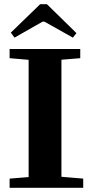

<svg xmlns="http://www.w3.org/2000/svg" viewBox="-20 -897 444 917"><path d="M49.3 -717.3 31.7 -741.2 171.9 -877H204.1L345.2 -738.8L328.1 -717.3L192.4 -793.5H183.1ZM25.9 0V-43.9L116.7 -51.3V-611.3L25.9 -619.1V-663.1H363.3V-619.1L273.4 -611.8V-52.7L377.4 -43.9V0Z"/></svg>

Font: Elstob 6pt
Style: Bold
Weight: 700
Designer: Peter S. Baker
Version: Version 1.015